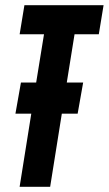

<svg xmlns="http://www.w3.org/2000/svg" viewBox="-20 -720 419 740"><path d="M360.8 -587.9H267.3L237.4 -401.9H300.5L279.3 -282H218.3L173.3 0H55.6L100.6 -282H39.5L60.7 -401.9H119.4L149.6 -587.9H55.7L74.1 -700H379.2Z"/></svg>

Font: Georama ExtraCondensed Thin
Style: Italic
Weight: 100
Width: 2
Italic angle: -9°
Designer: Jean-Baptiste Levee
Foundry: Production Type
Version: Version 1.001